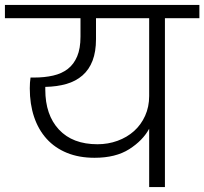

<svg xmlns="http://www.w3.org/2000/svg" viewBox="-49 -760 830 780"><path d="M347 -174Q390 -174 428.5 -188Q467 -202 495.5 -227.5Q524 -253 540.5 -289.5Q557 -326 557 -370V-686H341V-601Q341 -550 327 -513.5Q313 -477 286 -453.5Q259 -430 221 -419Q183 -408 135 -407V-396Q135 -293 190.5 -233.5Q246 -174 347 -174ZM-29 -740H761V-686H621V0H557V-237Q531 -189 476 -154Q421 -119 335 -119Q272 -119 223 -139Q174 -159 140.5 -196Q107 -233 89.5 -285Q72 -337 72 -401Q72 -424 75 -445H90Q132 -445 167 -453Q202 -461 226.5 -480Q251 -499 264.5 -531Q278 -563 278 -611V-686H-29Z"/></svg>

Font: SVN-Poppins Light
Style: Regular
Weight: 300
Designer: Ninad Kale (Devanagari), Jonny Pinhorn (Latin)
Foundry: Indian Type Foundry
Version: Version 3.002 2017; ttfautohint (v1.8.3)